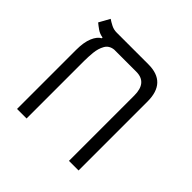

<svg xmlns="http://www.w3.org/2000/svg" viewBox="-159 -758 904 904"><g transform="rotate(45 293.0 -306.0)"><path d="M482.9 -459.5V0H418.9V-435.1Q418.9 -521 346.2 -521H199.2Q168.9 -517.6 155.8 -494.1Q142.6 -470.7 139.6 -439.9Q136.7 -409.2 136.7 -383.8V0H73.2V-393.1Q73.2 -443.8 86.4 -475.3Q99.6 -506.8 120.1 -517.6V-522.5Q98.6 -525.9 82.8 -537.1Q66.9 -548.3 55.2 -558.1L85 -611.8Q96.2 -604 113.5 -595Q130.9 -585.9 150.4 -585.9H362.3Q482.9 -585.9 482.9 -459.5Z"/></g></svg>

Font: Cascadia Code NF Light
Style: Regular
Weight: 300
Monospace: yes
Designer: Aaron Bell
Foundry: Saja Typeworks
Version: Version 2404.023; ttfautohint (v1.8.4)